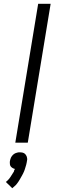

<svg xmlns="http://www.w3.org/2000/svg" viewBox="-20 -755 340 1016"><path d="M61 0 182 -735H248L127 0ZM45 241 11 208Q16 204 20 200Q24 196 28 191.5Q32 187 35 182Q38 177 41 172.5Q44 168 48 161.5Q52 155 54 152V149L59 139Q56 138 52.5 137Q49 136 46.5 134Q44 132 41.5 130.5Q39 129 37 126Q35 123 34 120.5Q33 118 32.5 114.5Q32 111 32 107Q32 103 32 101L33 95Q34 91 35 87Q36 83 38 79Q40 75 42.5 71.5Q45 68 48 65Q51 62 54.5 59.5Q58 57 62 55.5Q66 54 71.5 52.5Q77 51 79 51H85Q89 51 93 51.5Q97 52 101 53Q105 54 108 56Q111 58 113.5 60.5Q116 63 118 66.5Q120 70 121.5 73.5Q123 77 123.5 82Q124 87 124 89L123 95Q122 101 121 106.5Q120 112 118.5 117.5Q117 123 115 129Q113 135 111.5 140.5Q110 146 107.5 151.5Q105 157 102.5 162.5Q100 168 97 173Q94 178 91 183.5Q88 189 84.5 195Q81 201 78 205.5Q75 210 70.5 216Q66 222 64 224Z"/></svg>

Font: Iosevka Aile Light
Style: Italic
Weight: 300
Italic angle: -9°
Designer: Belleve Invis
Foundry: Belleve Invis
Version: Version 31.1.0; ttfautohint (v1.8.4)